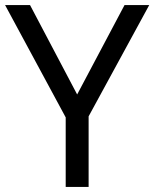

<svg xmlns="http://www.w3.org/2000/svg" viewBox="-20 -734 606 754"><path d="M283 -363 469 -714H566L328 -277V0H238V-273L0 -714H98Z"/></svg>

Font: Noto Music
Style: Regular
Weight: 400
Designer: Monotype Design Team, Benjamin Yang
Foundry: Monotype Imaging Inc.
Version: Version 2.002; ttfautohint (v1.8.4.7-5d5b)